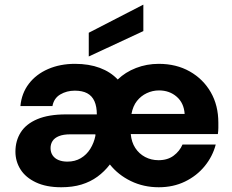

<svg xmlns="http://www.w3.org/2000/svg" viewBox="-20 -777 978 809"><path d="M238 12Q175 12 131.5 -8.5Q88 -29 66.5 -63Q45 -97 45 -138Q45 -184 67.5 -219.5Q90 -255 137.5 -275Q185 -295 258 -295H388Q388 -328 378 -350.5Q368 -373 347.5 -384Q327 -395 295 -395Q261 -395 234 -379Q207 -363 201 -330H66Q71 -384 101.5 -424Q132 -464 182.5 -486Q233 -508 296 -508Q355 -508 400.5 -491Q446 -474 476 -442Q508 -473 553 -490.5Q598 -508 649 -508Q723 -508 779.5 -476Q836 -444 868 -388.5Q900 -333 900 -260Q900 -250 900 -238Q900 -226 898 -212H531Q534 -178 550 -153.5Q566 -129 591.5 -115.5Q617 -102 648 -102Q686 -102 711.5 -121Q737 -140 749 -168H889Q876 -118 842.5 -77Q809 -36 759.5 -12Q710 12 649 12Q585 12 531.5 -14Q478 -40 443 -84Q420 -54 390.5 -32.5Q361 -11 323.5 0.5Q286 12 238 12ZM264 -96Q296 -96 320.5 -110.5Q345 -125 360.5 -150Q376 -175 382 -205V-211H276Q247 -211 228.5 -203.5Q210 -196 201.5 -183Q193 -170 193 -153Q193 -135 202 -122Q211 -109 227 -102.5Q243 -96 264 -96ZM534 -297H758Q755 -343 724.5 -369.5Q694 -396 650 -396Q623 -396 598.5 -384.5Q574 -373 557 -351.5Q540 -330 534 -297ZM354 -539V-639L583 -757H584V-646Z"/></svg>

Font: DM Sans 28pt ExtraBold
Style: Regular
Weight: 800
Version: Version 4.004;gftools[0.9.30]